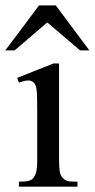

<svg xmlns="http://www.w3.org/2000/svg" viewBox="-33 -697 354 717"><path d="M37.6 0V-18.6Q62 -18.6 74 -21.7Q85.9 -24.9 92.8 -33.7Q95.7 -38.1 98.1 -43.2Q100.6 -48.3 102.3 -55.9Q104 -63.5 105 -74.5Q106 -85.4 106 -101.1V-273.4Q106 -303.2 105.7 -323.5Q105.5 -343.8 104.2 -356.9Q103 -370.1 100.3 -377.2Q97.7 -384.3 92.8 -388.7Q84 -397 71.3 -396.5Q58.6 -396 37.6 -388.7L31.2 -406.2L166.5 -460H187.5V-101.1Q187.5 -71.3 190.2 -56.4Q192.9 -41.5 199.2 -34.7Q204.1 -29.3 208.5 -26.1Q212.9 -22.9 219 -21.2Q225.1 -19.5 233.9 -19Q242.7 -18.6 256.3 -18.6V0ZM266.1 -508.8 143.6 -613.3 21.5 -508.8H-13.2L112.8 -676.8H175.3L300.8 -508.8Z"/></svg>

Font: Doulos SIL Phon
Style: Regular
Weight: 400
Designer: Walt Agee, Victor Gaultney, Peter Martin, Debbi Hosken, Becca Hirsbrunner
Foundry: SIL International
Version: Version 5.000